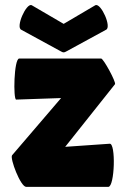

<svg xmlns="http://www.w3.org/2000/svg" viewBox="-20 -728 494 748"><path d="M27 -123C18 -111 60 0 82 0H402C427 0 432 -172 407 -168L234 -156L428 -400C433 -408 383 -500 374 -500H55C34 -500 31 -340 43 -340L218 -346ZM103 -708C82 -716 40 -622 63 -612L217 -528C222 -525 225 -524 228 -524C231 -524 234 -525 239 -528L393 -612C416 -622 374 -716 352 -708L228 -635Z"/></svg>

Font: Lilita 2
Style: Regular
Weight: 400
Designer: Juan Montoreano
Foundry: Juan Montoreano
Version: Version 2.001